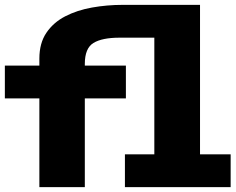

<svg xmlns="http://www.w3.org/2000/svg" viewBox="-39 -770 969 790"><path d="M123 0V-365H-19V-500H123V-529Q123 -592.5 151.8 -635Q180.5 -677.5 229.2 -702.8Q278 -728 339.5 -739Q401 -750 466 -750H784V-135H910V0H475V-135H596V-615H453.5Q381 -615 345.5 -593.2Q310 -571.5 310 -507V-500H479V-365H310V0Z"/></svg>

Font: Trispace ExtraBold
Style: Regular
Weight: 800
Designer: Tyler Finck
Foundry: Etcetera Type Company
Version: Version 1.210; ttfautohint (v1.8.3)